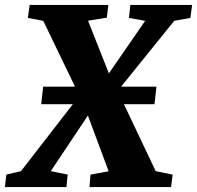

<svg xmlns="http://www.w3.org/2000/svg" viewBox="-53 -763 804 783"><path d="M-33 0 -27 -51 32.5 -65 270 -371.5 389.5 -461.5 539 -678 473 -690 478.5 -743H730.5L723.5 -690L657.5 -678L425 -390L304.5 -290.5L154 -65L223 -51L218 0ZM312 0 316 -51 390 -64.5 306 -290.5 271.5 -371 123.5 -678 60.5 -690 68 -743H389L382.5 -691L306 -678.5L392 -461.5L427.5 -390.5L582 -65L651 -51L644.5 0ZM115 -338 123 -409.5H585L577 -338Z"/></svg>

Font: Merriweather 20pt Black
Style: Italic
Weight: 900
Italic angle: -7.8°
Version: Version 2.101